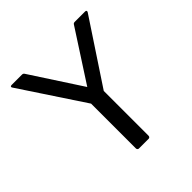

<svg xmlns="http://www.w3.org/2000/svg" viewBox="-184 -848 996 996"><g transform="rotate(-45 314.0 -350.0)"><path d="M361 -11V-340L591 -688C595 -695 592 -700 584 -700H508C502 -700 498 -698 495 -693L315 -415L134 -693C131 -698 126 -700 121 -700H45C36 -700 33 -695 38 -688L268 -340V-11C268 -5 273 0 278 0H351C356 0 361 -5 361 -11Z"/></g></svg>

Font: Aldone Medium
Style: Regular
Weight: 500
Designer: Pietro Gregorini
Version: Version 1.500;FEAKit 1.0